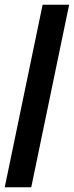

<svg xmlns="http://www.w3.org/2000/svg" viewBox="-21 -712 312 811"><path d="M-1 79 159 -692H271L111 79Z"/></svg>

Font: Bricolage Grotesque 24pt Condensed SemiBold
Style: Regular
Weight: 600
Width: 3
Designer: Mathieu Triay
Foundry: Atelier Triay
Version: Version 1.001;gftools[0.9.33.dev8+g029e19f]